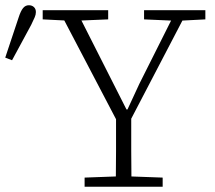

<svg xmlns="http://www.w3.org/2000/svg" viewBox="-41 -713 821 733"><path d="M-21 -493 30 -646Q38 -671 47 -682Q56 -693 69 -693Q81 -693 88.5 -686Q96 -679 96 -667Q96 -657 91.5 -647Q87 -637 78 -618L5 -483ZM282 0V-35L419 -40H442L580 -35V0ZM401 0Q401 -36 401.5 -69Q402 -102 402 -136.5Q402 -171 402 -209.5Q402 -248 402 -295H460Q460 -248 460 -209.5Q460 -171 460 -137Q460 -103 460.5 -69.5Q461 -36 461 0ZM415 -233 184 -674H250L447 -285H441L491 -393L632 -674H676L446 -233ZM122 -639V-674H372V-639L252 -634H223ZM509 -639V-674H743V-639L646 -634H623Z"/></svg>

Font: Source Serif 4 Light
Style: Regular
Weight: 300
Designer: Frank Grießhammer
Foundry: Adobe Systems Incorporated
Version: Version 4.004;hotconv 1.0.116;makeotfexe 2.5.65601